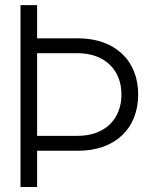

<svg xmlns="http://www.w3.org/2000/svg" viewBox="-20 -748 596 768"><path d="M62 0H128.4V-145H292.5C439.5 -145 532.7 -232.9 532.7 -370.1C532.7 -506.3 439.5 -594.7 292 -594.7H128.4V-727.5H62ZM128.4 -204.6V-535.2H290C397 -535.2 465.8 -470.2 465.8 -370.1C465.8 -269.5 397.5 -204.6 290.5 -204.6Z"/></svg>

Font: Guggenheim Sans Display Light
Style: Regular
Weight: 300
Designer: Modified by Tom Baber under direction of Pentagram Design 2023
Foundry: rsms
Version: Version 1.001;Glyphs 3.1.2 (3151)